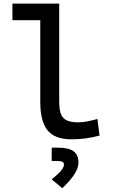

<svg xmlns="http://www.w3.org/2000/svg" viewBox="-20 -752 626 1050"><path d="M370.1 9.8Q280.3 9.8 240.2 -39.1Q200.2 -87.9 200.2 -195.3V-732.4H303.7V-200.2Q303.7 -159.2 311.5 -133.3Q319.3 -107.4 342 -95.2Q364.7 -83 409.2 -83Q449.7 -83 512.7 -101.6L524.4 -10.7Q484.9 0 448.5 4.9Q412.1 9.8 370.1 9.8ZM47.9 -641.6V-732.4H209V-641.6ZM320.8 277.3 262.7 229Q297.4 201.2 313.7 181.4Q330.1 161.6 330.1 147.5Q330.1 128.4 294.4 128.4H262.7V55.7H299.3Q356 55.7 382.6 75.4Q409.2 95.2 409.2 137.2Q409.2 165.5 387.7 199.7Q366.2 233.9 320.8 277.3Z"/></svg>

Font: Cascadia Code
Style: Regular
Weight: 400
Monospace: yes
Designer: Aaron Bell
Foundry: Saja Typeworks
Version: Version 2106.017